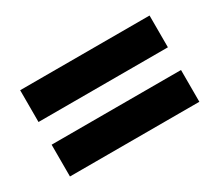

<svg xmlns="http://www.w3.org/2000/svg" viewBox="-67 -651 671 586"><g transform="rotate(-30 268.0 -358.0)"><path d="M40 -398V-510H496V-398ZM40 -206V-318H496V-206Z"/></g></svg>

Font: Big Shoulders Stencil Text Thin Black
Style: Regular
Weight: 900
Version: Version 2.001